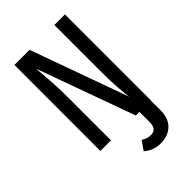

<svg xmlns="http://www.w3.org/2000/svg" viewBox="-265 -782 1088 1088"><g transform="rotate(-45 278.5 -238.5)"><path d="M481 0H480V79Q480 143 443.5 177.5Q407 212 349 212Q291 212 248 175L286 121Q301 131 314 135Q327 139 344 139Q389 139 389 81V0H360L148 -587Q154 -517 157.5 -462Q161 -407 161 -324V0H76V-689H197L409 -101Q405 -116 400.5 -183Q396 -250 396 -308V-689H481Z"/></g></svg>

Font: Fira Sans Compressed
Style: Regular
Weight: 400
Width: 1
Designer: bBox Type GmbH & Carrois Corporate GbR & Edenspiekermann AG
Foundry: bBox Type GmbH & Carrois Corporate GbR & Edenspiekermann AG
Version: Version 4.301